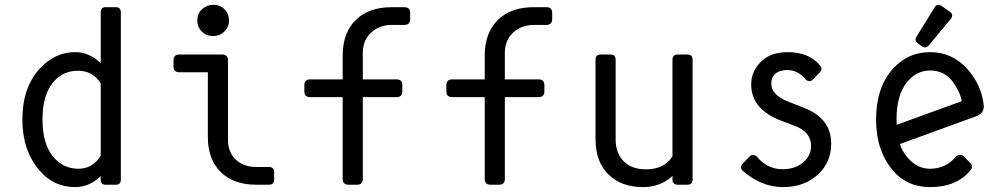

<svg xmlns="http://www.w3.org/2000/svg" viewBox="-20 -762 4142 792"><path d="M416 0Q395.5 0 395.5 -21.5V-35.2Q348.1 9.8 289.6 9.8Q201.7 9.8 143.6 -58.1Q72.3 -140.6 72.3 -268.6Q72.3 -400.4 143.1 -478Q206.1 -546.9 289.6 -546.9Q349.1 -546.9 395.5 -501V-710.9Q395.5 -732.4 416 -732.4H457.5Q478.5 -732.4 478.5 -710.9V-21.5Q478.5 0 457.5 0ZM395.5 -418Q363.3 -470.2 301.8 -470.2Q240.2 -470.2 200.7 -424.3Q155.3 -371.6 155.3 -269.8Q155.3 -168 199.2 -115.7Q241.2 -65.9 302.7 -65.9Q363.3 -65.9 395.5 -120.1Z M1037.6 0Q944.3 0 891.6 -51.3Q837.4 -104 837.4 -196.8V-463.9H720.2Q695.8 -463.9 695.8 -487.8V-513.2Q695.8 -537.1 720.2 -537.1H896Q920.4 -537.1 920.4 -513.2V-186Q920.4 -133.3 953.1 -103Q985.4 -73.2 1037.6 -73.2H1088.9Q1110.8 -73.2 1110.8 -51.8V-21.5Q1110.8 0 1088.9 0ZM859.4 -742.2Q888.2 -742.2 905.3 -724.6Q924.8 -704.6 924.8 -677.7Q924.8 -650.9 905.3 -631.8Q886.2 -613.3 859.4 -613.3Q831.5 -613.3 813.5 -630.9Q793.9 -649.9 793.9 -677.7Q793.9 -705.6 813.5 -723.9Q833 -742.2 859.4 -742.2Z M1418 0Q1393.6 0 1393.6 -23.9V-361.3H1259.8Q1235.4 -361.3 1235.4 -385.3V-410.6Q1235.4 -434.6 1259.8 -434.6H1393.6V-533.2Q1393.6 -627 1448.7 -680.7Q1502 -732.4 1596.2 -732.4H1647.5Q1671.9 -732.4 1671.9 -708.5V-683.1Q1671.9 -659.2 1647.5 -659.2H1596.2Q1544.9 -659.2 1510.7 -627.4Q1476.6 -595.7 1476.6 -543.9V-434.6H1615.2Q1639.6 -434.6 1639.6 -410.6V-385.3Q1639.6 -361.3 1615.2 -361.3H1476.6V-23.9Q1476.6 0 1452.1 0Z M2003.9 0Q1979.5 0 1979.5 -23.9V-361.3H1845.7Q1821.3 -361.3 1821.3 -385.3V-410.6Q1821.3 -434.6 1845.7 -434.6H1979.5V-533.2Q1979.5 -627 2034.7 -680.7Q2087.9 -732.4 2182.1 -732.4H2233.4Q2257.8 -732.4 2257.8 -708.5V-683.1Q2257.8 -659.2 2233.4 -659.2H2182.1Q2130.9 -659.2 2096.7 -627.4Q2062.5 -595.7 2062.5 -543.9V-434.6H2201.2Q2225.6 -434.6 2225.6 -410.6V-385.3Q2225.6 -361.3 2201.2 -361.3H2062.5V-23.9Q2062.5 0 2038.1 0Z M2814.9 0H2775.9Q2753.9 0 2753.9 -21.5V-36.1Q2704.1 9.8 2632.8 9.8Q2543.5 9.8 2490.7 -41.5Q2436.5 -94.2 2436.5 -187V-515.6Q2436.5 -537.1 2458.5 -537.1H2497.6Q2519.5 -537.1 2519.5 -515.6V-187Q2519.5 -131.3 2551.8 -97.7Q2584.5 -63.5 2645 -63.5Q2719.7 -63.5 2753.9 -116.7V-515.6Q2753.9 -537.1 2775.9 -537.1H2814.9Q2836.9 -537.1 2836.9 -515.6V-21.5Q2836.9 0 2814.9 0Z M3043 -58.1Q3036.6 -64 3036.6 -72.3Q3036.6 -80.6 3045.4 -88.9L3073.2 -117.2Q3079.6 -123.5 3085.9 -123Q3096.2 -123 3103.5 -114.3Q3145.5 -64 3208.5 -64Q3257.3 -64 3290 -89.8Q3325.7 -117.7 3325.7 -160.2Q3325.7 -218.3 3256.3 -243.7L3203.6 -263.7Q3078.6 -310.5 3078.6 -414.1Q3078.6 -471.7 3125.5 -513.2Q3164.1 -546.9 3229 -546.9Q3317.4 -546.9 3361.8 -492.7Q3368.7 -484.4 3368.7 -478.5Q3368.7 -470.2 3359.9 -461.4L3332 -433.1Q3325.7 -426.8 3319.3 -427.2Q3309.1 -427.2 3301.8 -436Q3271.5 -472.7 3228 -473.1Q3199.2 -473.1 3182.1 -460.9Q3161.6 -446.3 3161.6 -416Q3161.6 -370.1 3232.9 -342.3L3298.3 -316.4Q3408.7 -272.9 3408.7 -169.9Q3408.7 -94.2 3356.9 -44.9Q3299.3 9.8 3210 9.8Q3120.6 9.8 3043 -58.1Z M3850.6 -742.2Q3856.9 -742.2 3862.8 -738.3L3897.9 -713.9Q3907.7 -707 3907.7 -698.2Q3907.7 -690.9 3901.9 -684.1L3811.5 -575.2Q3804.2 -566.4 3796.4 -566.4Q3789.1 -566.4 3783.2 -570.8L3766.1 -583.5Q3756.3 -590.8 3756.3 -598.6Q3756.3 -604 3760.3 -610.4L3835.9 -732.4Q3841.8 -742.2 3850.6 -742.2ZM3816.9 9.8Q3721.7 9.8 3663.6 -58.1Q3593.8 -140.6 3593.8 -268.6Q3593.8 -400.9 3663.1 -478Q3725.1 -546.9 3816.4 -546.9Q3907.7 -546.9 3969.7 -478Q4028.3 -412.6 4037.6 -330.1Q4038.1 -326.7 4038.1 -323.2Q4038.1 -293.5 4006.3 -282.2L3692.4 -168Q3697.8 -144.5 3720.7 -115.7Q3761.2 -65.9 3815.9 -65.9Q3880.4 -65.9 3921.4 -113.8Q3929.7 -123.5 3940.9 -123.5Q3948.7 -123.5 3955.6 -116.7L3980 -92.3Q3989.3 -83 3989.3 -73.7Q3989.3 -66.9 3981.9 -58.1Q3925.3 9.8 3816.9 9.8ZM3947.3 -344.7Q3939.9 -384.3 3910.6 -424.3Q3876.5 -471.2 3816.4 -471.2Q3761.2 -471.2 3722.2 -424.3Q3678.2 -370.6 3678.2 -270Q3678.2 -258.3 3678.7 -247.1Z"/></svg>

Font: Simply Mono
Style: Book
Weight: 400
Designer: Wojciech Kalinowski "wmk69" (wmk69@o2.pl)
Foundry: Wojciech Kalinowski "wmk69" (wmk69@o2.pl)
Version: Version 1.0.0